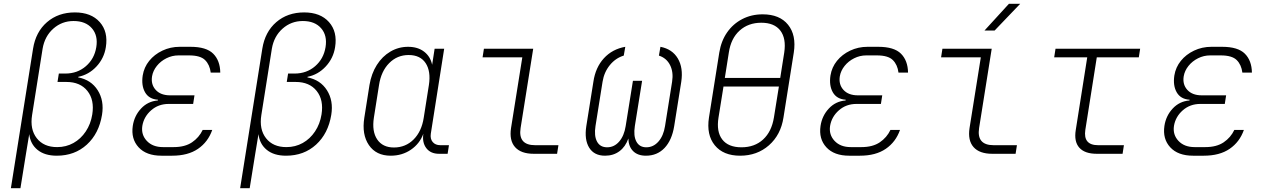

<svg xmlns="http://www.w3.org/2000/svg" viewBox="-20 -805 6640 1005"><path d="M37 180 153 -550Q167 -638 226 -689Q285 -740 372 -740Q457 -740 502 -689.5Q547 -639 534 -558Q525 -500 485 -457Q445 -414 390 -403L389 -400Q457 -387 491.5 -332.5Q526 -278 514 -204Q498 -106 434.5 -48Q371 10 277 10Q214 10 176.5 -20.5Q139 -51 133 -103L116 0L87 180ZM279 -35Q326 -35 364.5 -56.5Q403 -78 429 -117Q455 -156 463 -206Q475 -282 437.5 -329Q400 -376 328 -376H281L288 -420H322Q385 -420 429.5 -458.5Q474 -497 484 -558Q494 -619 461 -657Q428 -695 365 -695Q304 -695 259 -655Q214 -615 203 -550L148 -203Q136 -128 172.5 -81.5Q209 -35 279 -35Z M881 10H825Q746 10 705.5 -34Q665 -78 675 -146Q683 -199 718.5 -237Q754 -275 806 -279L807 -283Q760 -286 739.5 -321.5Q719 -357 727 -410Q734 -453 761 -486.5Q788 -520 830 -540Q872 -560 921 -560H977Q1060 -560 1096 -524Q1132 -488 1133 -425H1083Q1078 -466 1053.5 -490.5Q1029 -515 970 -515H914Q881 -515 851 -500Q821 -485 801 -460Q781 -435 776 -406Q769 -363 795 -334.5Q821 -306 870 -306H998L991 -261H863Q809 -261 771 -227.5Q733 -194 725 -146Q718 -100 748.5 -67.5Q779 -35 833 -35H889Q948 -35 985 -60Q1022 -85 1041 -125H1091Q1069 -62 1016.5 -26Q964 10 881 10Z M1237 180 1353 -550Q1367 -638 1426 -689Q1485 -740 1572 -740Q1657 -740 1702 -689.5Q1747 -639 1734 -558Q1725 -500 1685 -457Q1645 -414 1590 -403L1589 -400Q1657 -387 1691.5 -332.5Q1726 -278 1714 -204Q1698 -106 1634.5 -48Q1571 10 1477 10Q1414 10 1376.5 -20.5Q1339 -51 1333 -103L1316 0L1287 180ZM1479 -35Q1526 -35 1564.5 -56.5Q1603 -78 1629 -117Q1655 -156 1663 -206Q1675 -282 1637.5 -329Q1600 -376 1528 -376H1481L1488 -420H1522Q1585 -420 1629.5 -458.5Q1674 -497 1684 -558Q1694 -619 1661 -657Q1628 -695 1565 -695Q1504 -695 1459 -655Q1414 -615 1403 -550L1348 -203Q1336 -128 1372.5 -81.5Q1409 -35 1479 -35Z M2025 10Q1949 10 1911 -45.5Q1873 -101 1887 -189L1914 -360Q1924 -420 1952.5 -465Q1981 -510 2023.5 -535Q2066 -560 2116 -560Q2167 -560 2200 -534.5Q2233 -509 2242 -466L2255 -550H2305L2235 -105Q2231 -78 2245 -61.5Q2259 -45 2285 -45H2330L2323 0H2278Q2234 0 2211.5 -29.5Q2189 -59 2196 -105Q2177 -53 2131 -21.5Q2085 10 2025 10ZM2042 -33Q2103 -33 2145 -75Q2187 -117 2198 -189L2225 -360Q2236 -432 2208 -474.5Q2180 -517 2119 -517Q2059 -517 2017 -474.5Q1975 -432 1964 -360L1937 -189Q1926 -117 1954.5 -75Q1983 -33 2042 -33Z M2774 0Q2707 0 2676 -35Q2645 -70 2655 -135L2714 -505H2506L2513 -550H2771L2705 -135Q2691 -45 2781 -45H2903L2896 0Z M3147 10Q3090 10 3064 -32Q3038 -74 3049 -145L3086 -377Q3097 -452 3141 -500Q3185 -548 3253 -560L3245 -514Q3202 -501 3172 -464Q3142 -427 3134 -377L3097 -145Q3089 -94 3105 -64Q3121 -34 3158 -34Q3195 -34 3221 -64Q3247 -94 3255 -145L3293 -382H3341L3303 -145Q3295 -94 3311 -64Q3327 -34 3363 -34Q3400 -34 3426.5 -64Q3453 -94 3461 -145L3498 -377Q3506 -427 3487.5 -464Q3469 -501 3429 -514L3437 -560Q3499 -548 3528 -499Q3557 -450 3546 -377L3509 -145Q3497 -71 3458.5 -30.5Q3420 10 3361 10Q3318 10 3294 -14Q3270 -38 3269 -80Q3254 -37 3222.5 -13.5Q3191 10 3147 10Z M3854 10Q3766 10 3721.5 -44.5Q3677 -99 3691 -190L3745 -530Q3755 -591 3786 -635.5Q3817 -680 3865 -705Q3913 -730 3972 -730Q4061 -730 4105 -675.5Q4149 -621 4135 -530L4081 -190Q4067 -99 4005 -44.5Q3943 10 3854 10ZM3774 -397H4064L4085 -530Q4096 -604 4064.5 -645Q4033 -686 3965 -686Q3897 -686 3851.5 -645Q3806 -604 3795 -530ZM3861 -34Q3930 -34 3974.5 -75Q4019 -116 4031 -190L4057 -352H3767L3741 -190Q3729 -116 3760.5 -75Q3792 -34 3861 -34Z M4481 10H4425Q4346 10 4305.5 -34Q4265 -78 4275 -146Q4283 -199 4318.5 -237Q4354 -275 4406 -279L4407 -283Q4360 -286 4339.5 -321.5Q4319 -357 4327 -410Q4334 -453 4361 -486.5Q4388 -520 4430 -540Q4472 -560 4521 -560H4577Q4660 -560 4696 -524Q4732 -488 4733 -425H4683Q4678 -466 4653.5 -490.5Q4629 -515 4570 -515H4514Q4481 -515 4451 -500Q4421 -485 4401 -460Q4381 -435 4376 -406Q4369 -363 4395 -334.5Q4421 -306 4470 -306H4598L4591 -261H4463Q4409 -261 4371 -227.5Q4333 -194 4325 -146Q4318 -100 4348.5 -67.5Q4379 -35 4433 -35H4489Q4548 -35 4585 -60Q4622 -85 4641 -125H4691Q4669 -62 4616.5 -26Q4564 10 4481 10Z M5174 0Q5107 0 5076 -35Q5045 -70 5055 -135L5114 -505H4906L4913 -550H5171L5105 -135Q5091 -45 5181 -45H5303L5296 0ZM5133 -645 5261 -785H5320L5186 -645Z M5721 0Q5658 0 5629.5 -32Q5601 -64 5611 -125L5671 -505H5498L5505 -550H5948L5941 -505H5721L5661 -125Q5649 -45 5728 -45H5863L5856 0Z M6281 10H6225Q6146 10 6105.5 -34Q6065 -78 6075 -146Q6083 -199 6118.5 -237Q6154 -275 6206 -279L6207 -283Q6160 -286 6139.5 -321.5Q6119 -357 6127 -410Q6134 -453 6161 -486.5Q6188 -520 6230 -540Q6272 -560 6321 -560H6377Q6460 -560 6496 -524Q6532 -488 6533 -425H6483Q6478 -466 6453.5 -490.5Q6429 -515 6370 -515H6314Q6281 -515 6251 -500Q6221 -485 6201 -460Q6181 -435 6176 -406Q6169 -363 6195 -334.5Q6221 -306 6270 -306H6398L6391 -261H6263Q6209 -261 6171 -227.5Q6133 -194 6125 -146Q6118 -100 6148.5 -67.5Q6179 -35 6233 -35H6289Q6348 -35 6385 -60Q6422 -85 6441 -125H6491Q6469 -62 6416.5 -26Q6364 10 6281 10Z"/></svg>

Font: JetBrains Mono NL Thin
Style: Italic
Weight: 100
Italic angle: -9°
Monospace: yes
Designer: Philipp Nurullin, Konstantin Bulenkov
Foundry: JetBrains
Version: Version 2.305; ttfautohint (v1.8.4.7-5d5b)